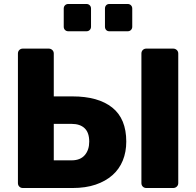

<svg xmlns="http://www.w3.org/2000/svg" viewBox="-20 -944 984 964"><path d="M529 -787Q519 -787 513 -793.5Q507 -800 507 -810V-901Q507 -911 513 -917.5Q519 -924 529 -924H621Q631 -924 637.5 -917.5Q644 -911 644 -901V-810Q644 -800 637.5 -793.5Q631 -787 621 -787ZM323 -787Q313 -787 306.5 -793.5Q300 -800 300 -810V-901Q300 -911 306.5 -917.5Q313 -924 323 -924H414Q424 -924 430.5 -917.5Q437 -911 437 -901V-810Q437 -800 430.5 -793.5Q424 -787 414 -787ZM95 0Q84 0 77 -7Q70 -14 70 -25V-675Q70 -686 77 -693Q84 -700 95 -700H224Q235 -700 242.5 -693Q250 -686 250 -675V-460H344Q473 -460 543.5 -404Q614 -348 614 -233Q614 -181 596.5 -138Q579 -95 544.5 -64.5Q510 -34 460 -17Q410 0 344 0ZM715 0Q704 0 697 -7Q690 -14 690 -25V-675Q690 -686 697 -693Q704 -700 715 -700H849Q860 -700 867.5 -693Q875 -686 875 -675V-25Q875 -14 867.5 -7Q860 0 849 0ZM250 -139H340Q383 -139 405.5 -165Q428 -191 428 -233Q428 -278 405 -300Q382 -322 340 -322H250Z"/></svg>

Font: Fz Rubik
Style: Bold
Weight: 700
Designer: Hubert and Fischer
Foundry: Hubert and Fischer
Version: Vit hóa bi FontZin.com